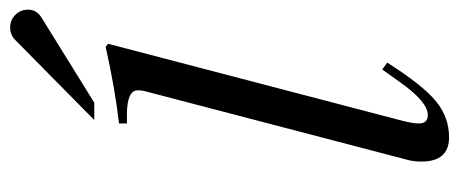

<svg xmlns="http://www.w3.org/2000/svg" viewBox="-290 -626 927 388"><g transform="rotate(-90 174.0 -432.5)"><path d="M125 -706 287 -866Q297 -876 312 -876Q327 -876 337.5 -865.5Q348 -855 348 -840Q348 -822 331 -812L160 -706ZM279 -678 126 -93Q118 -64 118 -50Q118 -32 135 -32Q162 -32 202 -89L227 -124L241 -114Q196 -43 163.5 -16Q131 11 90 11Q41 11 41 -45Q41 -62 45 -75L182 -599Q185 -609 185 -618Q185 -640 136 -640H118V-656Q188 -664 273 -683Z"/></g></svg>

Font: STIX MathJax Latin
Style: Italic
Weight: 400
Italic angle: -16.33°
Designer: MicroPress Inc., with final additions and corrections provided by Coen Hoffman, Elsevier (retired)
Version: Version 1.1.1